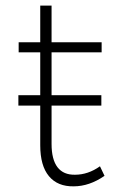

<svg xmlns="http://www.w3.org/2000/svg" viewBox="-20 -657 412 678"><path d="M333 -69.8 349.1 -36.1Q295.4 1 240.2 1Q183.6 2 152.8 -34.9Q122.1 -71.8 122.1 -144V-284.2H44.9V-320.8H122.1V-472.2H45.9V-507.8H122.1V-637.2H162.1V-507.8H338.9V-472.2H162.1V-320.8H337.9V-284.2H162.1V-148.9Q162.1 -93.8 183.1 -66.4Q204.1 -39.1 245.1 -40Q291 -40 333 -69.8Z"/></svg>

Font: Montserrat-Arabic ExtraLight
Style: Regular
Weight: 275
Designer: Mohamed Gaber
Foundry: Kief Type Foundry
Version: Version 5.008;PS 005.008;hotconv 1.0.88;makeotf.lib2.5.64775